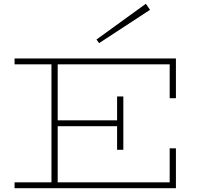

<svg xmlns="http://www.w3.org/2000/svg" viewBox="-20 -995 1065 1015"><path d="M57 0V-31H877V-211H910V0ZM252 -18V-669H285V-18ZM281 -328V-359H615V-328ZM599 -203V-485H632V-203ZM877 -476V-655H57V-686H910V-476ZM504 -767 490 -786 751 -975 773 -943Z"/></svg>

Font: BioRhyme SemiExpanded ExtraLight
Style: Regular
Weight: 250
Width: 6
Designer: Aoife Mooney
Foundry: Aoife Mooney Type
Version: Version 1.600;gftools[0.9.33]